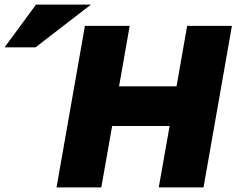

<svg xmlns="http://www.w3.org/2000/svg" viewBox="-144 -812 1025 832"><path d="M101 0H295L342 -266H591L544 0H738L861 -700H667L621 -438H372L418 -700H224ZM-124 -607H10L250 -792H12Z"/></svg>

Font: Geom Black
Style: Bold Italic
Weight: 900
Italic angle: -10°
Version: Version 1.102